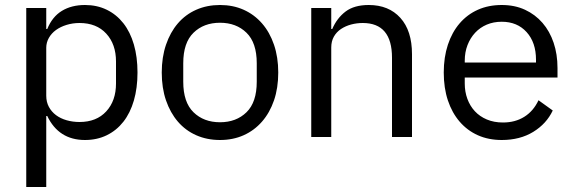

<svg xmlns="http://www.w3.org/2000/svg" viewBox="-20 -548 2297 768"><path d="M85 -516H165V-432H169Q189 -481 227.5 -504.5Q266 -528 320 -528Q368 -528 407 -509Q446 -490 473.5 -455Q501 -420 515.5 -370Q530 -320 530 -258Q530 -196 515.5 -146Q501 -96 473.5 -61Q446 -26 407 -7Q368 12 320 12Q215 12 169 -84H165V200H85ZM298 -60Q366 -60 405 -102.5Q444 -145 444 -214V-302Q444 -371 405 -413.5Q366 -456 298 -456Q271 -456 246.5 -448.5Q222 -441 204 -428Q186 -415 175.5 -396.5Q165 -378 165 -357V-165Q165 -140 175.5 -120.5Q186 -101 204 -87.5Q222 -74 246.5 -67Q271 -60 298 -60Z M860 12Q808 12 765 -7Q722 -26 691.5 -61.5Q661 -97 644 -146.5Q627 -196 627 -258Q627 -319 644 -369Q661 -419 691.5 -454.5Q722 -490 765 -509Q808 -528 860 -528Q912 -528 954.5 -509Q997 -490 1028 -454.5Q1059 -419 1076 -369Q1093 -319 1093 -258Q1093 -196 1076 -146.5Q1059 -97 1028 -61.5Q997 -26 954.5 -7Q912 12 860 12ZM860 -59Q925 -59 966 -99Q1007 -139 1007 -221V-295Q1007 -377 966 -417Q925 -457 860 -457Q795 -457 754 -417Q713 -377 713 -295V-221Q713 -139 754 -99Q795 -59 860 -59Z M1225 0V-516H1305V-432H1309Q1328 -476 1362.5 -502Q1397 -528 1455 -528Q1535 -528 1581.5 -476.5Q1628 -425 1628 -331V0H1548V-317Q1548 -456 1431 -456Q1407 -456 1384.5 -450Q1362 -444 1344 -432Q1326 -420 1315.5 -401.5Q1305 -383 1305 -358V0Z M1987 12Q1934 12 1891.5 -7Q1849 -26 1818.5 -61.5Q1788 -97 1771.5 -146.5Q1755 -196 1755 -258Q1755 -319 1771.5 -369Q1788 -419 1818.5 -454.5Q1849 -490 1891.5 -509Q1934 -528 1987 -528Q2039 -528 2080 -509Q2121 -490 2150 -456.5Q2179 -423 2194.5 -377Q2210 -331 2210 -276V-238H1839V-214Q1839 -181 1849.5 -152.5Q1860 -124 1879.5 -103Q1899 -82 1927.5 -70Q1956 -58 1992 -58Q2041 -58 2077.5 -81Q2114 -104 2134 -147L2191 -106Q2166 -53 2113 -20.5Q2060 12 1987 12ZM1987 -461Q1954 -461 1927 -449.5Q1900 -438 1880.5 -417Q1861 -396 1850 -367.5Q1839 -339 1839 -305V-298H2124V-309Q2124 -378 2086.5 -419.5Q2049 -461 1987 -461Z"/></svg>

Font: IBM Plex Sans Thai
Style: Regular
Weight: 400
Designer: Mike Abbink, Paul van der Laan, Pieter van Rosmalen, Ben Mitchell, Mark Frömberg
Foundry: Bold Monday
Version: Version 1.1